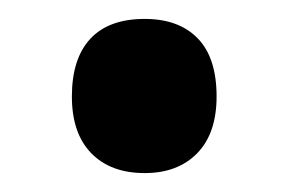

<svg xmlns="http://www.w3.org/2000/svg" viewBox="-20 -221 305 203"><path d="M133 -38Q97 -38 76.5 -59Q56 -80 56 -119Q56 -159 75.5 -180Q95 -201 133 -201Q169 -201 189 -180.5Q209 -160 209 -119Q209 -80 188.5 -59Q168 -38 133 -38Z"/></svg>

Font: Noto Sans Tamil UI ExtraCondensed
Style: Bold
Weight: 700
Width: 2
Designer: Jelle Bosma - Monotype Design Team
Foundry: Monotype Imaging Inc.
Version: Version 2.004; ttfautohint (v1.8.4.7-5d5b)